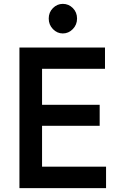

<svg xmlns="http://www.w3.org/2000/svg" viewBox="-20 -973 606 993"><path d="M80.5 0V-727H523V-617H197.5V-431H495.5V-322.5H197.5V-111H528.5V0ZM305 -800Q275.5 -800 253.8 -822.5Q232 -845 232 -877Q232 -909.5 253.8 -931.2Q275.5 -953 305 -953Q335 -953 356.8 -931.2Q378.5 -909.5 378.5 -877Q378.5 -845 356.5 -822.5Q334.5 -800 305 -800Z"/></svg>

Font: Spline Sans Medium
Style: Regular
Weight: 500
Designer: Eben Sorkin, Mirko Velimirovic
Foundry: Sorkin Type
Version: Version 1.000; ttfautohint (v1.8.3)